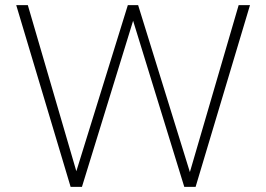

<svg xmlns="http://www.w3.org/2000/svg" viewBox="-20 -725 1034 745"><path d="M254 0 43 -705H88L284 -34H268L476 -705H516L724 -34H710L906 -705H950L739 0H695L492 -659H501L298 0Z"/></svg>

Font: Nunito Sans 10pt SemiCondensed ExtraLight
Style: Regular
Weight: 250
Width: 4
Designer: Vernon Adams
Foundry: Vernon Adams
Version: Version 3.101;gftools[0.9.27]